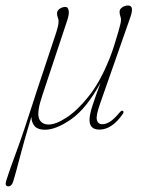

<svg xmlns="http://www.w3.org/2000/svg" viewBox="-61 -452 502 680"><path d="M137 -333.5Q142.5 -351 144.5 -360.2Q146.5 -369.5 146.5 -377Q146.5 -383 143.8 -389.8Q141 -396.5 141 -405Q141 -414 150.2 -420.8Q159.5 -427.5 171.5 -427.5Q179 -427.5 182 -415.8Q185 -404 177 -379.5L89 -114.5Q69 -55.5 77 -33.2Q85 -11 111.5 -11Q137 -11 175.2 -36Q213.5 -61 253.5 -111.5Q293.5 -162 324.5 -239L325 -239.5Q334.5 -263 342.5 -288Q353.5 -323.5 358.8 -341.8Q364 -360 365.8 -368.5Q367.5 -377 367.5 -382.5Q367.5 -388.5 365 -395.2Q362.5 -402 362.5 -410.5Q362.5 -419.5 371.8 -426Q381 -432.5 393 -432.5Q415 -432.5 401 -392L293 -83.5Q278 -41 282.2 -26.5Q286.5 -12 301.5 -12Q313.5 -12 327.8 -20.5Q342 -29 363 -54Q370 -62 374 -59.5Q379 -56 374 -48.5Q335.5 7 291 7Q256 7 256 -27.5Q256 -46 267 -79.5Q278 -113 295 -158.5Q245 -67.5 191.5 -30Q138 7.5 98 7.5Q73.5 7.5 62.2 -4.8Q51 -17 50 -38Q23 51.5 8.8 107Q-5.5 162.5 -14 190Q-19.5 208 -31.5 208Q-45 208 -39 188Q-29 155.5 -3.2 86Q22.5 16.5 60.5 -102.5Q63 -111 66 -120Z"/></svg>

Font: Fraunces 144pt S050 Thin
Style: Italic
Weight: 100
Italic angle: -16°
Version: Version 1.000; ttfautohint (v1.8.3)